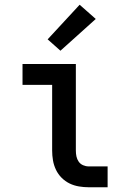

<svg xmlns="http://www.w3.org/2000/svg" viewBox="-20 -790 540 810"><path d="M354 0Q334 0 313 -3.5Q292 -7 273.5 -16Q255 -25 240 -40Q225 -55 216 -74Q207 -93 203.5 -113.5Q200 -134 200 -155V-432H75V-520H300V-155Q300 -142 302.5 -130Q305 -118 312 -108Q319 -98 330.5 -93Q342 -88 354 -88H434V0ZM235 -576 181 -624 316 -770 384 -710Z"/></svg>

Font: Zed Mono Semibold
Style: Regular
Weight: 600
Monospace: yes
Designer: Belleve Invis
Foundry: Belleve Invis
Version: Version 1.0.0; ttfautohint (v1.8.4)